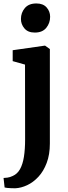

<svg xmlns="http://www.w3.org/2000/svg" viewBox="-34 -818 386 1082"><path d="M52 243Q41 243 28.5 242.5Q16 242 6 241Q-4 240 -8 238.5L-14 185Q-7 185 7.8 183Q22.5 181 38 173.5Q64 162 79 135Q94 108 100.8 65.8Q107.5 23.5 107.5 -33L107 -454L37.5 -473.5V-535L216 -560.5H220.5L247 -541.5V-9Q247 53 229.2 100Q211.5 147 182.5 178.2Q153.5 209.5 119.2 225.5Q85 241.5 52 243ZM161.5 -634.5Q123.5 -634.5 103.8 -657.8Q84 -681 84 -711Q84 -746.5 106 -772.5Q128 -798.5 170.5 -798.5H171.5Q209 -798.5 228.8 -776Q248.5 -753.5 248.5 -723.5Q248.5 -688 226.8 -661.2Q205 -634.5 162.5 -634.5Z"/></svg>

Font: Merriweather 36pt
Style: Bold
Weight: 700
Designer: Eben Sorkin
Foundry: Eben Sorkin
Version: Version 2.100